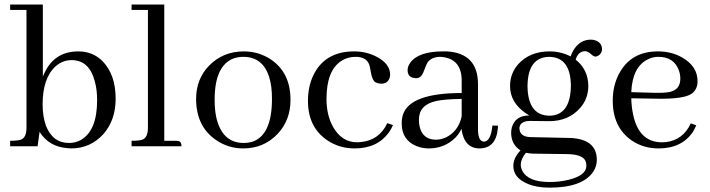

<svg xmlns="http://www.w3.org/2000/svg" viewBox="-20 -655 3179 860"><path d="M298.8 9.8C294.3 9.8 289.4 9.4 284.2 8.8C227.5 4.9 185.2 -19.5 157.2 -64.5L148.4 0H25.4V-24.4C47.5 -24.4 63.5 -26 73.2 -29.3C90.2 -35.2 98.6 -53.1 98.6 -83V-610.4H25.4V-634.8H171.9V-311.5C173.8 -317.4 176.4 -323.2 179.7 -329.1C209.6 -392.9 260.1 -424.8 331.1 -424.8C374 -424.8 410.2 -410.2 439.5 -380.9C478.5 -340.5 498 -284.5 498 -212.9C498 -149.1 479.8 -96.4 443.4 -54.7C404.3 -11.7 356.1 9.8 298.8 9.8ZM300.8 -385.7C274.1 -385.7 250.3 -376.6 229.5 -358.4C190.4 -323.2 170.9 -266.3 170.9 -187.5C170.9 -151.7 175.8 -120.1 185.5 -92.8C205.7 -40.7 240.2 -14.6 289.1 -14.6C307.9 -14.6 325.2 -18.9 340.8 -27.3C390.3 -54.7 415 -114.3 415 -206.1C415 -236.7 411.8 -264 405.3 -288.1C389 -353.2 354.2 -385.7 300.8 -385.7Z M768.6 -24.4C772.5 -24.4 775.7 -24.1 778.3 -23.4C788.1 -22.1 793 -14.3 793 0H569.3V-24.4C591.5 -24.4 607.4 -26 617.2 -29.3C634.1 -35.2 642.6 -53.1 642.6 -83V-610.4H569.3V-634.8H715.8V-24.4Z M941.4 -208C941.4 -180 943.7 -154.6 948.2 -131.8C965.2 -53.7 1006.5 -14.6 1072.3 -14.6C1084.6 -14.6 1096.7 -16.3 1108.4 -19.5C1168.3 -38.4 1198.2 -102.5 1198.2 -211.9C1198.2 -230.8 1197.3 -248 1195.3 -263.7C1183.6 -354.8 1141.6 -400.4 1069.3 -400.4C1053.7 -400.4 1038.7 -397.8 1024.4 -392.6C969.1 -370.4 941.4 -308.9 941.4 -208ZM1072.3 -424.8C1115.2 -424.8 1154.6 -413.4 1190.4 -390.6C1251 -350.9 1281.2 -290 1281.2 -208C1281.2 -147.5 1262.4 -97 1224.6 -56.6C1183.6 -12.4 1131.8 9.8 1069.3 9.8C1025.1 9.8 984.7 -2.6 948.2 -27.3C888.3 -68.4 858.4 -129.9 858.4 -211.9C858.4 -271.2 877.6 -320.6 916 -360.4C957.7 -403.3 1009.8 -424.8 1072.3 -424.8Z M1359.4 -203.1C1359.4 -246.1 1367.5 -284.5 1383.8 -318.4C1418.3 -389.3 1479.2 -424.8 1566.4 -424.8C1601.6 -424.8 1634.1 -417.3 1664.1 -402.3C1706.4 -380.9 1727.5 -353.5 1727.5 -320.3C1727.5 -316.4 1726.9 -312.2 1725.6 -307.6C1719.7 -288.1 1705.7 -279 1683.6 -280.3C1675.8 -280.9 1668.6 -282.9 1662.1 -286.1C1651.7 -292.6 1644.5 -308.9 1640.6 -335C1638.7 -346 1637 -354.2 1635.7 -359.4C1628.6 -386.7 1607.4 -400.4 1572.3 -400.4C1549.5 -400.4 1528.6 -394.5 1509.8 -382.8C1464.8 -354.2 1442.4 -297.2 1442.4 -211.9C1442.4 -163.7 1452.1 -122.1 1471.7 -86.9C1497.7 -40.7 1533.9 -17.6 1580.1 -17.6C1585.3 -17.6 1590.5 -17.9 1595.7 -18.6C1651 -23.8 1690.8 -52.1 1714.8 -103.5L1740.2 -94.7C1735.7 -83.7 1729.5 -72.6 1721.7 -61.5C1687.2 -14 1636.1 9.8 1568.4 9.8C1522.8 9.8 1482.1 -2.3 1446.3 -26.4C1388.3 -65.4 1359.4 -124.3 1359.4 -203.1Z M2127 9.8C2081.4 9.1 2054.7 -20.2 2046.9 -78.1C2041 -64.5 2032.2 -51.4 2020.5 -39.1C1988 -6.5 1947.9 9.8 1900.4 9.8C1880.9 9.8 1862.3 6.2 1844.7 -1C1801.1 -19.2 1779.3 -53.1 1779.3 -102.5C1779.3 -116.9 1781.2 -130.2 1785.2 -142.6C1807.3 -206.4 1894.9 -238.3 2047.9 -238.3V-299.8C2045.9 -363 2014.3 -396.5 1953.1 -400.4C1927.1 -400.4 1907.9 -392.3 1895.5 -376C1892.3 -371.4 1886.1 -357.1 1877 -333C1869.8 -314.1 1858.7 -304.7 1843.8 -304.7C1840.5 -304.7 1837.2 -305 1834 -305.7C1815.1 -308.9 1805.7 -320.6 1805.7 -340.8C1805.7 -351.9 1809.6 -363 1817.4 -374C1842.1 -407.9 1891 -424.8 1963.9 -424.8H1981.4C2074.5 -419.6 2121.1 -370.4 2121.1 -277.3V-71.3C2121.7 -38.7 2130.5 -21.8 2147.5 -20.5C2168.3 -21.2 2181 -45.2 2185.5 -92.8L2210.9 -91.8C2210.9 -88.5 2210.6 -85 2210 -81.1C2204.8 -20.5 2177.1 9.8 2127 9.8ZM1932.6 -29.3C1946.9 -29.3 1961.6 -32.6 1976.6 -39.1C2014.3 -57.3 2038.1 -88.9 2047.9 -133.8V-211.9C1997.1 -211.3 1958.3 -208 1931.6 -202.1C1881.5 -190.4 1856.4 -162.8 1856.4 -119.1C1856.4 -108.1 1857.4 -98 1859.4 -88.9C1868.5 -49.2 1892.9 -29.3 1932.6 -29.3Z M2342.8 -270.5C2343.4 -182.6 2376 -138 2440.4 -136.7C2503.6 -137.4 2535.8 -182 2537.1 -270.5C2536.5 -355.8 2504.2 -399.1 2440.4 -400.4C2376.6 -399.7 2344.1 -356.4 2342.8 -270.5ZM2441.4 -424.8C2475.3 -424.8 2506.8 -417.3 2536.1 -402.3C2540 -414.7 2545.6 -426.1 2552.7 -436.5C2571.6 -463.9 2596.4 -477.5 2627 -477.5C2634.1 -477.5 2641.3 -476.2 2648.4 -473.6C2667.3 -466.5 2676.8 -452.8 2676.8 -432.6C2674.2 -415.7 2664.7 -405.3 2648.4 -401.4C2642.6 -401.4 2636.1 -404.6 2628.9 -411.1C2618.5 -420.9 2608.7 -425.8 2599.6 -425.8C2597 -425.8 2594.4 -425.5 2591.8 -424.8C2575.5 -420.9 2564.5 -408.5 2558.6 -387.7C2595.7 -358.4 2614.6 -319.3 2615.2 -270.5C2615.2 -232.1 2602.9 -198.9 2578.1 -170.9C2543.6 -131.8 2497.4 -112.3 2439.5 -112.3L2353.5 -113.3C2348.3 -113.3 2343.4 -113 2338.9 -112.3C2317.4 -107.7 2306.6 -97 2306.6 -80.1C2307.3 -56 2322.6 -43 2352.5 -41L2530.3 -37.1C2539.4 -37.1 2548.2 -36.5 2556.6 -35.2C2621.1 -26.7 2653.3 5.5 2653.3 61.5C2653.3 79.8 2648.1 97 2637.7 113.3C2605.8 161.5 2540.4 185.5 2441.4 185.5C2402.3 185.5 2369.5 179.7 2342.8 168C2300.5 150.4 2279.3 123.7 2279.3 87.9C2279.3 64.5 2290 41.3 2311.5 18.6C2284.2 1.6 2270.2 -24.1 2269.5 -58.6C2269.5 -67.1 2270.5 -75.5 2272.5 -84C2282.9 -119.8 2308.9 -137.7 2350.6 -137.7C2346 -140.3 2341.5 -143.2 2336.9 -146.5C2288.7 -179 2264.6 -220.1 2264.6 -269.5C2264.6 -307.3 2277 -340.2 2301.8 -368.2C2336.3 -405.9 2382.8 -424.8 2441.4 -424.8ZM2441.4 160.2C2472 160.2 2500.3 156.9 2526.4 150.4C2579.8 137.4 2606.4 116.5 2606.4 87.9C2606.4 80.1 2605.5 73.6 2603.5 68.4C2595.7 46.9 2567.4 35.8 2518.6 35.2L2368.2 33.2C2359.7 33.2 2349 31.9 2335.9 29.3C2321 46.9 2313.2 64.5 2312.5 82C2312.5 91.1 2314.8 100.3 2319.3 109.4C2336.3 143.2 2377 160.2 2441.4 160.2Z M2928.7 -400.4C2911.8 -400.4 2895.8 -396.5 2880.9 -388.7C2835.3 -365.9 2810.9 -317.1 2807.6 -242.2L2911.1 -239.3C2941.1 -238.6 2964.2 -239.9 2980.5 -243.2C3011.7 -250.3 3027.3 -270.2 3027.3 -302.7C3027.3 -317.1 3024.7 -330.4 3019.5 -342.8C3004.6 -381.2 2974.3 -400.4 2928.7 -400.4ZM3098.6 -93.8C3094.7 -84.6 3090.2 -75.5 3085 -66.4C3051.8 -15.6 3000 9.8 2929.7 9.8C2885.4 9.8 2846 -1.6 2811.5 -24.4C2753.6 -63.5 2724.6 -123.4 2724.6 -204.1C2724.6 -248.4 2733.7 -288.1 2752 -323.2C2787.1 -391 2845.4 -424.8 2926.8 -424.8C2968.4 -424.8 3005.2 -415.4 3037.1 -396.5C3082 -370.4 3104.5 -335.3 3104.5 -291C3104.5 -266.9 3095.7 -248.4 3078.1 -235.4C3055.3 -219.1 3004.2 -211.6 2924.8 -212.9L2807.6 -214.8C2808.3 -187.5 2811.2 -162.4 2816.4 -139.6C2834 -58.3 2877 -17.6 2945.3 -17.6C2951.2 -17.6 2957.4 -17.9 2963.9 -18.6C3014.6 -25.1 3051.4 -53.1 3074.2 -102.5Z"/></svg>

Font: Abhaya Libre
Style: Regular
Weight: 400
Designer: Pushpananda Ekanayake, Sol Matas, Pathum Egodawatta
Foundry: Mooniak
Version: Version 1.041; ; ttfautohint (v1.5)